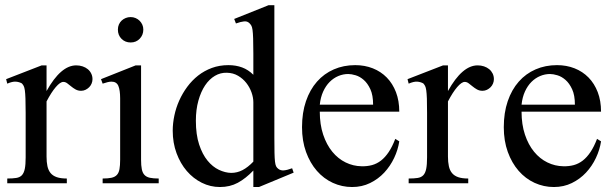

<svg xmlns="http://www.w3.org/2000/svg" viewBox="-20 -715 2393 749"><path d="M340.8 -406.2Q340.8 -397.5 337.4 -389.2Q334 -380.9 327.9 -374.8Q321.8 -368.7 313.7 -364.7Q305.7 -360.8 296.4 -360.8Q284.2 -360.8 274.7 -366.2Q265.1 -371.6 257.3 -378.2Q249.5 -384.8 242.2 -390.1Q234.9 -395.5 227.1 -395.5Q214.8 -395.5 197.5 -375.2Q180.2 -355 161.6 -319.3V-104Q161.6 -83 165 -66.9Q168.5 -50.8 177.2 -40Q186 -29.3 201.4 -23.9Q216.8 -18.6 240.7 -18.6V0H8.3V-18.6Q29.3 -18.6 43.2 -20.8Q57.1 -22.9 65.2 -31.2Q73.2 -39.6 76.7 -56.2Q80.1 -72.8 80.1 -101.1V-274.4Q80.1 -309.6 79.3 -330.3Q78.6 -351.1 76.9 -362.8Q75.2 -374.5 72.3 -379.9Q69.3 -385.3 65.4 -389.6Q54.7 -395.5 41.7 -396.5Q28.8 -397.5 8.3 -388.7L3.9 -406.2L142.6 -460H161.6V-359.9Q217.3 -460 277.3 -460Q290.5 -460 302.2 -456.1Q314 -452.1 322.5 -445.1Q331.1 -438 335.9 -428Q340.8 -418 340.8 -406.2Z M539.1 -599.6Q539.1 -578.6 525.1 -564Q511.2 -549.3 489.7 -549.3Q468.3 -549.3 454.1 -563.5Q439.9 -577.6 439.9 -599.6Q439.9 -610.4 443.8 -619.4Q447.8 -628.4 454.6 -634.8Q461.4 -641.1 470.5 -644.8Q479.5 -648.4 489.7 -648.4Q500 -648.4 509 -644.5Q518.1 -640.6 524.7 -634Q531.2 -627.4 535.2 -618.7Q539.1 -609.9 539.1 -599.6ZM380.4 0V-18.6Q401.4 -18.6 414.8 -21.5Q428.2 -24.4 435.8 -32.5Q443.4 -40.5 446 -54.9Q448.7 -69.3 448.7 -91.8V-331.1Q448.7 -363.3 441.7 -379.9Q434.6 -396.5 415 -396.5Q408.2 -396.5 399.9 -394.5Q391.6 -392.6 380.4 -388.7L374 -406.2L509.3 -460H530.3V-91.8Q530.3 -69.3 533.2 -54.9Q536.1 -40.5 543.7 -32.5Q551.3 -24.4 564.7 -21.5Q578.1 -18.6 599.1 -18.6V0Z M990.2 14.6H968.3V-49.8Q938.5 -18.6 907.7 -2Q877 14.6 837.9 14.6Q800.8 14.6 767.3 -2Q733.9 -18.6 708.7 -47.9Q683.6 -77.1 668.7 -117.4Q653.8 -157.7 653.8 -205.1Q653.8 -233.9 660.2 -264.2Q666.5 -294.4 679.2 -322.8Q691.9 -351.1 710.4 -376.2Q729 -401.4 752.9 -420.2Q776.9 -439 806.6 -450Q836.4 -460.9 871.1 -460.9Q900.4 -460.9 924.6 -451.9Q948.7 -442.9 968.3 -423.3V-506.3Q968.3 -543.5 967.5 -564.9Q966.8 -586.4 965.1 -598.4Q963.4 -610.4 960.4 -615.2Q957.5 -620.1 953.1 -624.5Q944.8 -632.8 932.4 -631.6Q919.9 -630.4 900.4 -623.5L893.6 -641.1L1027.8 -694.8H1050.3V-177.2Q1050.3 -141.1 1050.8 -119.4Q1051.3 -97.7 1052.7 -85Q1054.2 -72.3 1057.1 -66.4Q1060.1 -60.5 1065.4 -56.6Q1074.2 -49.3 1087.2 -50.3Q1100.1 -51.3 1119.6 -58.6L1125.5 -41.5ZM968.3 -315.9Q968.3 -334.5 961.2 -354.5Q954.1 -374.5 940.9 -391.4Q927.7 -408.2 908.7 -419.4Q889.6 -430.7 865.2 -431.2Q840.3 -432.1 818.4 -419.2Q796.4 -406.2 780 -381.8Q763.7 -357.4 753.9 -322.3Q744.1 -287.1 744.1 -244.1Q744.1 -189.9 756.8 -151.4Q769.5 -112.8 789.6 -88.4Q809.6 -64 834 -52.5Q858.4 -41 881.8 -40.5Q905.3 -40.5 926.3 -51.5Q947.3 -62.5 968.3 -84.5Z M1537.6 -163.6Q1532.7 -130.9 1517.6 -98.9Q1502.4 -66.9 1479 -41.7Q1455.6 -16.6 1423.8 -1Q1392.1 14.6 1353.5 14.6Q1314 14.6 1278.3 -1.7Q1242.7 -18.1 1216.1 -48.6Q1189.5 -79.1 1173.8 -122.3Q1158.2 -165.5 1158.2 -218.8Q1158.2 -275.4 1173.6 -320.3Q1189 -365.2 1216.6 -396.5Q1244.1 -427.7 1282.2 -444.3Q1320.3 -460.9 1365.7 -460.9Q1402.8 -460.9 1434.3 -448.5Q1465.8 -436 1488.8 -412.6Q1511.7 -389.2 1524.7 -355.5Q1537.6 -321.8 1537.6 -279.3H1227.5Q1227.5 -229.5 1240.7 -189.9Q1253.9 -150.4 1276.4 -123Q1298.8 -95.7 1328.4 -81.3Q1357.9 -66.9 1390.6 -66.4Q1412.6 -65.9 1431.4 -71Q1450.2 -76.2 1466.3 -88.6Q1482.4 -101.1 1496.3 -121.8Q1510.3 -142.6 1522 -173.3ZM1435.5 -306.6Q1435.5 -343.8 1424.8 -366.9Q1414.1 -390.1 1398.9 -403.3Q1383.8 -416.5 1367.2 -421.4Q1350.6 -426.3 1338.4 -426.3Q1318.8 -426.3 1300 -418.5Q1281.2 -410.6 1266.1 -395.5Q1251 -380.4 1240.7 -357.9Q1230.5 -335.4 1227.5 -306.6Z M1906.7 -406.2Q1906.7 -397.5 1903.3 -389.2Q1899.9 -380.9 1893.8 -374.8Q1887.7 -368.7 1879.6 -364.7Q1871.6 -360.8 1862.3 -360.8Q1850.1 -360.8 1840.6 -366.2Q1831.1 -371.6 1823.2 -378.2Q1815.4 -384.8 1808.1 -390.1Q1800.8 -395.5 1793 -395.5Q1780.8 -395.5 1763.4 -375.2Q1746.1 -355 1727.5 -319.3V-104Q1727.5 -83 1731 -66.9Q1734.4 -50.8 1743.2 -40Q1752 -29.3 1767.3 -23.9Q1782.7 -18.6 1806.6 -18.6V0H1574.2V-18.6Q1595.2 -18.6 1609.1 -20.8Q1623 -22.9 1631.1 -31.2Q1639.2 -39.6 1642.6 -56.2Q1646 -72.8 1646 -101.1V-274.4Q1646 -309.6 1645.3 -330.3Q1644.5 -351.1 1642.8 -362.8Q1641.1 -374.5 1638.2 -379.9Q1635.3 -385.3 1631.3 -389.6Q1620.6 -395.5 1607.7 -396.5Q1594.7 -397.5 1574.2 -388.7L1569.8 -406.2L1708.5 -460H1727.5V-359.9Q1783.2 -460 1843.3 -460Q1856.4 -460 1868.2 -456.1Q1879.9 -452.1 1888.4 -445.1Q1897 -438 1901.9 -428Q1906.7 -418 1906.7 -406.2Z M2324.7 -163.6Q2319.8 -130.9 2304.7 -98.9Q2289.6 -66.9 2266.1 -41.7Q2242.7 -16.6 2210.9 -1Q2179.2 14.6 2140.6 14.6Q2101.1 14.6 2065.4 -1.7Q2029.8 -18.1 2003.2 -48.6Q1976.6 -79.1 1960.9 -122.3Q1945.3 -165.5 1945.3 -218.8Q1945.3 -275.4 1960.7 -320.3Q1976.1 -365.2 2003.7 -396.5Q2031.2 -427.7 2069.3 -444.3Q2107.4 -460.9 2152.8 -460.9Q2189.9 -460.9 2221.4 -448.5Q2252.9 -436 2275.9 -412.6Q2298.8 -389.2 2311.8 -355.5Q2324.7 -321.8 2324.7 -279.3H2014.6Q2014.6 -229.5 2027.8 -189.9Q2041 -150.4 2063.5 -123Q2085.9 -95.7 2115.5 -81.3Q2145 -66.9 2177.7 -66.4Q2199.7 -65.9 2218.5 -71Q2237.3 -76.2 2253.4 -88.6Q2269.5 -101.1 2283.4 -121.8Q2297.4 -142.6 2309.1 -173.3ZM2222.7 -306.6Q2222.7 -343.8 2211.9 -366.9Q2201.2 -390.1 2186 -403.3Q2170.9 -416.5 2154.3 -421.4Q2137.7 -426.3 2125.5 -426.3Q2106 -426.3 2087.2 -418.5Q2068.4 -410.6 2053.2 -395.5Q2038.1 -380.4 2027.8 -357.9Q2017.6 -335.4 2014.6 -306.6Z"/></svg>

Font: Doulos SIL Compact
Style: Regular
Weight: 400
Designer: Walt Agee, Victor Gaultney, Peter Martin, Debbi Hosken
Foundry: SIL International
Version: Version 4.110; 2011; Maintenance release ; LnSpcTght